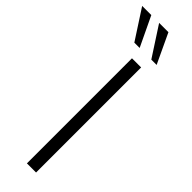

<svg xmlns="http://www.w3.org/2000/svg" viewBox="-362 -922 920 920"><g transform="rotate(45 97.5 -462.0)"><path d="M92 -712H154V0H92ZM-51 -924H11L83 -773H47ZM64 -924H127L198 -773H162Z"/></g></svg>

Font: Muli Light
Style: Regular
Weight: 300
Designer: Vernon Adams
Foundry: Vernon Adams
Version: Version 2.100